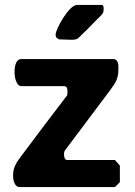

<svg xmlns="http://www.w3.org/2000/svg" viewBox="-20 -760 548 780"><path d="M33 -46C33 -31 38 0 60 0H447L467 -20V-87L447 -110H253C242 -110 240 -125 240 -133C240 -141 241 -146 247 -153L427 -393C451 -426 461 -441 461 -479C461 -491 463 -520 440 -520H67C41 -520 39 -482 39 -465C39 -450 45 -410 67 -410H240C255 -410 254 -395 254 -387C254 -385 254 -375 253 -373C225 -337 94 -164 67 -127C46 -99 33 -80 33 -46ZM206 -620C206 -610 208 -606 220 -600C225 -600 248 -599 253 -599C262 -599 290 -595 300 -607C311 -617 363 -669 373 -680C393 -701 401 -702 401 -723C401 -726 402 -740 393 -740H293C260 -740 206 -641 206 -620Z"/></svg>

Font: Asimov Print
Style: C
Weight: 500
Designer: Google
Version: Version 2.000980: 2014